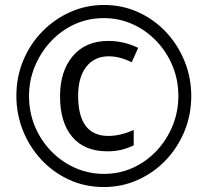

<svg xmlns="http://www.w3.org/2000/svg" viewBox="-20 -744 837 774"><path d="M46 -357Q46 -434 74 -501Q102 -568 151.5 -618Q201 -668 264.5 -696Q328 -724 399 -724Q473 -724 537 -695Q601 -666 649 -615Q697 -564 724 -497.5Q751 -431 751 -357Q751 -281 723.5 -214.5Q696 -148 647.5 -97.5Q599 -47 535 -18.5Q471 10 399 10Q322 10 257.5 -20Q193 -50 145.5 -101.5Q98 -153 72 -219Q46 -285 46 -357ZM97 -357Q97 -291 121 -234Q145 -177 187 -134Q229 -91 283.5 -67Q338 -43 399 -43Q462 -43 516.5 -68Q571 -93 612 -137Q653 -181 676 -237.5Q699 -294 699 -357Q699 -422 675.5 -478.5Q652 -535 610.5 -578.5Q569 -622 514.5 -646.5Q460 -671 399 -671Q335 -671 280.5 -646Q226 -621 185 -577Q144 -533 120.5 -476.5Q97 -420 97 -357ZM418 -517Q361 -517 328 -475Q295 -433 295 -358Q295 -196 417 -196Q465 -196 519 -220V-158Q494 -146 468.5 -140Q443 -134 413 -134Q320 -134 271 -192.5Q222 -251 222 -356Q222 -457 273.5 -518Q325 -579 417 -579Q480 -579 537 -551L511 -493Q463 -517 418 -517Z"/></svg>

Font: Avrile Sans Condensed
Style: Regular
Weight: 400
Width: 3
Designer: Monotype Design Team
Foundry: Monotype Imaging Inc.
Version: Version 2.001;September 10, 2019;FontCreator 11.5.0.2425 64-